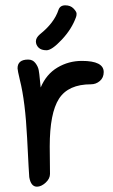

<svg xmlns="http://www.w3.org/2000/svg" viewBox="-20 -697 425 722"><path d="M200 -660Q206 -677 225.5 -677Q245 -677 256.5 -665Q268 -653 268 -645.5Q268 -638 266 -633Q250 -588 212.5 -548Q175 -508 155 -508Q135 -508 125 -518Q115 -528 115 -541.5Q115 -555 130 -568Q184 -611 200 -660ZM167 -146 168 -43Q168 -25 151.5 -10Q135 5 119 5Q96 5 90 -31Q89 -39 82 -177.5Q75 -316 55 -395Q46 -433 46 -440Q46 -473 86 -473Q103 -473 113 -460Q123 -447 125.5 -433.5Q128 -420 130 -397Q132 -374 133 -368Q154 -418 196 -443Q238 -468 288 -468Q370 -468 370 -426Q370 -405 355.5 -392.5Q341 -380 322 -380Q237 -380 202 -326Q167 -272 167 -146Z"/></svg>

Font: Patrick Hand
Style: Regular
Weight: 400
Designer: Patrick Wagesreiter
Foundry: Patrick Wagesreiter
Version: Version 1.003;PS 001.003;hotconv 1.0.70;makeotf.lib2.5.58329